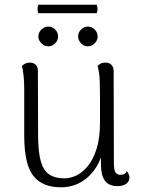

<svg xmlns="http://www.w3.org/2000/svg" viewBox="-20 -783 600 816"><path d="M429 -517Q444 -517 453.5 -507.5Q463 -498 463 -480L464 -90Q464 -62 470.5 -51Q477 -40 493 -40Q498 -40 506 -42.5Q514 -45 519 -56Q530 -42 530 -28Q530 -12 516.5 -2Q503 8 479 8Q443 8 426 -15Q409 -38 409 -84V-169L423 -183Q418 -122 392.5 -78.5Q367 -35 327.5 -11Q288 13 239 13Q160 13 122 -35Q84 -83 83 -201V-404Q83 -432 80.5 -458.5Q78 -485 73 -503Q79 -508 87 -512.5Q95 -517 107 -517Q122 -517 131.5 -508Q141 -499 141 -482L142 -207Q142 -139 153 -99Q164 -59 188.5 -42Q213 -25 254 -25Q278 -25 304 -37Q330 -49 353 -77Q376 -105 390.5 -150.5Q405 -196 405 -264Q405 -329 405 -370Q405 -411 404 -436Q403 -461 400.5 -476Q398 -491 395 -503Q399 -508 407.5 -512.5Q416 -517 429 -517ZM185 -586Q169 -586 156 -599Q143 -612 143 -628Q143 -645 156 -657.5Q169 -670 185 -670Q202 -670 214.5 -657.5Q227 -645 227 -628Q227 -612 214.5 -599Q202 -586 185 -586ZM353 -586Q337 -586 324.5 -599Q312 -612 312 -628Q312 -645 324.5 -657.5Q337 -670 353 -670Q370 -670 382.5 -657.5Q395 -645 395 -628Q395 -612 382.5 -599Q370 -586 353 -586ZM143 -763H391Q398 -745 391 -727H143Q136 -745 143 -763Z"/></svg>

Font: Arima Light
Style: Regular
Weight: 300
Designer: Joana Correia and Natanael Gama
Foundry: NDISCOVER
Version: Version 1.101;gftools[0.9.23]